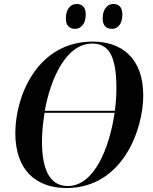

<svg xmlns="http://www.w3.org/2000/svg" viewBox="-20 -934 768 965"><path d="M543 -789C569 -789 595 -810 595 -861C595 -898 577 -914 549 -914C516 -914 496 -883 496 -842C496 -805 514 -789 543 -789ZM357 -789C384 -789 411 -810 411 -862C411 -898 392 -914 365 -914C331 -914 311 -883 311 -842C311 -805 329 -789 357 -789ZM314 11C597 11 700 -284 700 -454C700 -648 585 -725 447 -725C166 -725 57 -450 57 -265C57 -77 163 11 314 11ZM443 -715C521 -715 565 -662 565 -493C565 -457 563 -417 557 -377H205C236 -548 316 -715 443 -715ZM321 1C245 1 191 -57 191 -223C191 -268 196 -317 204 -367H556C530 -189 453 1 321 1Z"/></svg>

Font: Noto Serif Display SemiCondensed SemiBold
Style: Italic
Weight: 600
Width: 4
Italic angle: -12°
Designer: Monotype Design Team
Foundry: Monotype Imaging Inc.
Version: Version 2.009